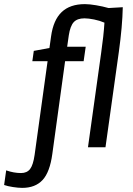

<svg xmlns="http://www.w3.org/2000/svg" viewBox="-108 -715 647 932"><path d="M419 -676 488 -680Q486 -587 469 -464L404 0H319L383 -458Q395 -541 399 -605Q376 -615 348.5 -620.5Q321 -626 302 -626Q267 -626 250 -607.5Q233 -589 226 -544L218 -488H308L298 -418H208L146 32Q134 121 98.5 159Q63 197 0 197Q-19 197 -45 193Q-71 189 -88 183L-78 112Q-41 125 -6 125Q23 125 38 105.5Q53 86 60 37L123 -418H49L56 -468L132 -482L140 -539Q151 -618 191.5 -656.5Q232 -695 304 -695Q326 -695 358.5 -689.5Q391 -684 419 -676Z"/></svg>

Font: Ropa Sans
Style: Italic
Weight: 400
Version: Version 1.100